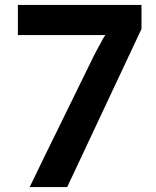

<svg xmlns="http://www.w3.org/2000/svg" viewBox="-20 -763 636 783"><path d="M557 -743V-645L254 0H101Q165 -133 232.5 -269.5Q300 -406 364 -538Q367 -543 372.5 -554Q378 -565 382 -572Q384 -575 386 -579Q388 -583 390 -586Q399 -606 410 -620H53V-743Z"/></svg>

Font: SpoqaHanSansJP-Bold
Style: Regular
Weight: 700
Designer: [Source Han Sans]
Ryoko NISHIZUKA  (kana & ideographs); Paul D. Hunt (Latin, Greek & Cyrillic); Wenlong ZHANG  (bopomofo
Foundry: Spoqa (http://bi.spoqa.com)
Version: Version 1.002.20150607